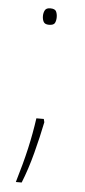

<svg xmlns="http://www.w3.org/2000/svg" viewBox="-50 -806 320 721"><g transform="rotate(5 110.0 -445.5)"><path d="M85 -745Q85 -757 90 -766.5Q95 -776 110 -776Q128 -776 132.5 -766.5Q137 -757 137 -745Q137 -732 132.5 -723Q128 -714 110 -714Q95 -714 90 -723Q85 -732 85 -745ZM122 -360 125 -348Q114 -293 97.5 -230Q81 -167 60 -115H38Q60 -188 73 -245.5Q86 -303 94 -360Z"/></g></svg>

Font: Noto Sans Khmer UI Thin
Style: Regular
Weight: 100
Designer: Danh Hong and the Monotype Design Team
Foundry: Monotype Imaging Inc.
Version: Version 2.002; ttfautohint (v1.8.4.7-5d5b)